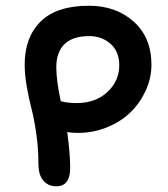

<svg xmlns="http://www.w3.org/2000/svg" viewBox="-20 -715 593 676"><path d="M178.2 -59.1Q149.9 -59.1 132.6 -79.1Q115.2 -99.1 115.2 -140.1Q115.2 -192.9 107.7 -244.9Q100.1 -296.9 91.1 -331.5Q82 -366.2 74.5 -408.7Q66.9 -451.2 66.9 -487.8Q66.9 -583.5 123 -639.2Q179.2 -694.8 293 -694.8Q388.2 -694.8 450.7 -638.9Q513.2 -583 513.2 -486.8Q513.2 -440.9 493.7 -397.5Q474.1 -354 440.7 -320.8Q407.2 -287.6 358.2 -267.3Q309.1 -247.1 253.9 -247.1Q233.4 -247.1 216.8 -250Q227.1 -171.9 227.1 -124Q227.1 -59.1 178.2 -59.1ZM178.2 -478Q178.2 -433.6 193.8 -358.9Q216.8 -352.1 250 -352.1Q316.4 -352.1 358.2 -391.1Q399.9 -430.2 399.9 -484.9Q399.9 -533.7 369.1 -560.8Q338.4 -587.9 293.9 -587.9Q236.3 -587.9 207.3 -559.8Q178.2 -531.7 178.2 -478Z"/></svg>

Font: Shantell Sans Irregular Bouncy
Style: Regular
Weight: 500
Designer: Stephen Nixon, Anya Danilova, Shantell Martin
Foundry: Arrow Type
Version: Version 1.006;[9816181b4]